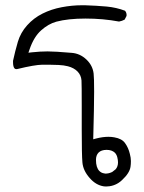

<svg xmlns="http://www.w3.org/2000/svg" viewBox="-20 -547 540 719"><path d="M369.1 102.1Q359.4 100.6 352.1 93.3Q339.4 80.6 339.4 51.8Q339.4 34.2 349.1 24.4Q359.4 14.2 379.2 14.2Q398.9 14.2 410.2 24.9Q417 32.2 419.4 42.5Q421.9 52.7 421.9 61Q421.9 76.7 413.1 86.9L399.9 97.2Q391.1 101.1 385.5 102.1Q379.9 103 377.9 103Q376 103 374.3 103Q372.6 103 369.1 102.1ZM425.8 -466.3Q437 -468.3 446.8 -473.6L453.6 -486.8Q454.1 -488.3 454.1 -490.5Q454.1 -492.7 453.6 -495.6Q452.6 -502 448.2 -506.8Q416 -519 379.4 -522.5Q341.3 -525.9 298.3 -527.3Q292.5 -527.3 286.1 -527.3Q250 -527.3 211.2 -520Q172.4 -512.7 139.2 -496.1Q106 -479.5 81.5 -452.1Q57.1 -424.8 46.9 -390.6Q36.6 -355.5 28.8 -319.3Q28.8 -316.9 28.8 -314.5Q28.8 -296.4 34.7 -290.5Q37.1 -288.1 41.5 -288.1Q43.5 -288.1 45.4 -288.6Q109.4 -304.2 138.7 -304.7Q145.5 -304.7 150.6 -304.7Q155.8 -304.7 162.1 -304.7Q178.7 -304.7 199.2 -303.7Q219.7 -302.7 234.4 -298.8Q256.8 -293 270.3 -279.3Q283.7 -265.6 285.2 -245.6Q286.1 -228.5 286.1 -152.8V-62.5Q286.1 33.7 288.6 61Q291 91.3 315.4 119.1Q338.9 146.5 369.1 150.9Q372.6 151.4 377.7 151.4Q382.8 151.4 390.4 150.4Q397.9 149.4 406.2 146.5Q423.3 140.6 437 127.4Q465.8 100.6 468.8 77.1Q470.2 67.9 470.2 55.9Q470.2 43.9 466.3 29.3Q460.9 6.3 448.2 -11.2Q436.5 -27.8 408.2 -32.7Q397.5 -34.7 386.2 -34.7Q364.7 -34.7 339.8 -28.3L329.1 -25.4Q332.5 -149.4 332.5 -203.4Q332.5 -257.3 330.6 -271.5Q327.1 -301.8 303.5 -324.2Q279.8 -346.7 248.5 -349.1Q185.1 -354.5 158.2 -354.5Q131.3 -354.5 99.6 -351.1L86.4 -349.6L90.8 -362.3Q106.9 -409.2 134 -433.3Q161.1 -457.5 190.9 -465.8Q234.9 -477.5 300.3 -477.5Q365.7 -477.5 425.8 -466.3Z"/></svg>

Font: NaikaiFont
Style: Light
Weight: 300
Version: Version 1.89